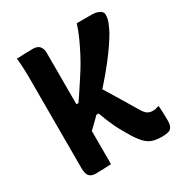

<svg xmlns="http://www.w3.org/2000/svg" viewBox="-166 -834 932 974"><g transform="rotate(-30 300.0 -347.5)"><path d="M336 -394Q370 -339 404.5 -282Q439 -225 473 -168Q486 -145 499 -136Q512 -127 531 -127Q541 -127 548 -128.5Q555 -130 562 -133H568Q569 -121 569.5 -108Q570 -95 570.5 -83Q571 -71 571 -60Q571 -49 571 -42Q571 -27 566.5 -16Q562 -5 554 1Q549 4 542 6Q535 8 526 9Q517 10 506 10Q476 10 453.5 3.5Q431 -3 412 -21.5Q393 -40 372 -73Q356 -100 344 -121Q332 -142 322.5 -162Q313 -182 304 -204Q295 -226 285 -253H241ZM503 -705Q524 -705 538.5 -700Q553 -695 560 -687.5Q567 -680 567 -670Q567 -660 565 -648.5Q563 -637 556.5 -621Q550 -605 536 -578Q521 -552 499 -520Q477 -488 449.5 -453Q422 -418 390.5 -381.5Q359 -345 325 -308.5Q291 -272 257 -238Q223 -204 189 -173V-350H223Q234 -366 245 -382Q256 -398 267 -415.5Q278 -433 290.5 -451.5Q303 -470 316 -491Q334 -520 352.5 -555Q371 -590 388.5 -628.5Q406 -667 418 -705ZM65 -701Q89 -702 111.5 -703Q134 -704 159 -704Q187 -704 199 -689.5Q211 -675 211 -651Q211 -570 211 -488.5Q211 -407 211 -325.5Q211 -244 211 -162.5Q211 -81 211 1Q187 2 166 3Q145 4 120 4Q96 4 83.5 -9Q71 -22 71 -58Q71 -147 71 -236Q71 -325 71 -414Q71 -503 71 -593Q71 -621 69.5 -648Q68 -675 65 -701Z"/></g></svg>

Font: Rec Mono Semicasual
Style: Bold
Weight: 700
Version: Version 1.085; ttfautohint (v1.8.4.7-5d5b)